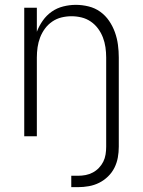

<svg xmlns="http://www.w3.org/2000/svg" viewBox="-20 -562 590 792"><path d="M274 210V163H302Q318 163 333.5 160Q349 157 363 149.5Q377 142 388 130.5Q399 119 406 105Q413 91 415.5 75Q418 59 418 43V-325Q418 -346 415 -367Q412 -388 404.5 -407.5Q397 -427 384.5 -444Q372 -461 354.5 -473Q337 -485 316.5 -490Q296 -495 275 -495Q254 -495 233.5 -490Q213 -485 195.5 -473Q178 -461 165.5 -444Q153 -427 145.5 -407.5Q138 -388 135 -367Q132 -346 132 -325V0H80V-530H132V-431Q141 -455 156.5 -477Q172 -499 193.5 -514Q215 -529 241 -535.5Q267 -542 293 -542Q319 -542 345.5 -535.5Q372 -529 393.5 -513.5Q415 -498 430 -476Q445 -454 454 -429Q463 -404 466.5 -377.5Q470 -351 470 -325V43Q470 66 466 88Q462 110 452 130Q442 150 425.5 166Q409 182 389 192Q369 202 346.5 206Q324 210 302 210Z"/></svg>

Font: Lode Dark
Style: Regular
Weight: 400
Monospace: yes
Designer: Belleve Invis
Foundry: Belleve Invis
Version: Version 29.2.0; ttfautohint (v1.8.3)